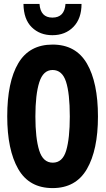

<svg xmlns="http://www.w3.org/2000/svg" viewBox="-20 -954 540 982"><path d="M397 -934H315Q310 -864 248 -864Q187 -864 182 -934H100Q101 -855 142.5 -814.5Q184 -774 248 -774Q314 -774 355.5 -816.5Q397 -859 397 -934ZM481 -358Q481 -532 424.5 -629Q368 -726 249 -726Q130 -726 73.5 -630.5Q17 -535 17 -359Q17 -188 73 -90Q129 8 249 8Q368 8 424.5 -89.5Q481 -187 481 -358ZM161 -358Q161 -471 181 -533.5Q201 -596 249 -596Q298 -596 317.5 -536.5Q337 -477 337 -358Q337 -246 318.5 -184Q300 -122 250 -122Q200 -122 180.5 -184.5Q161 -247 161 -358Z"/></svg>

Font: Noto Sans Mono UI Condensed ExtraBold
Style: Regular
Weight: 800
Width: 3
Designer: Monotype Design team
Foundry: Monotype Imaging Inc.
Version: 1.000